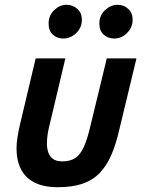

<svg xmlns="http://www.w3.org/2000/svg" viewBox="-20 -768 600 802"><path d="M221 14Q163 14 124.5 -5.5Q86 -25 67.5 -61.5Q49 -98 49 -147Q49 -170 53 -194.5Q57 -219 63 -246L129 -524H253L189 -254Q184 -236 180 -213.5Q176 -191 176 -168Q176 -149 181.5 -132Q187 -115 201 -104.5Q215 -94 240 -94Q275 -94 296 -109Q317 -124 331 -156Q345 -188 357 -239L426 -524H550L478 -225Q464 -164 444.5 -119.5Q425 -75 396 -45Q367 -15 324.5 -0.5Q282 14 221 14ZM245 -607Q218 -607 200.5 -623.5Q183 -640 183 -669Q183 -704 206.5 -726Q230 -748 258 -748Q284 -748 303 -731Q322 -714 322 -685Q322 -662 310 -644Q298 -626 280.5 -616.5Q263 -607 245 -607ZM458 -607Q431 -607 413 -623.5Q395 -640 395 -669Q395 -704 419 -726Q443 -748 471 -748Q497 -748 515.5 -731Q534 -714 534 -685Q534 -662 522 -644Q510 -626 493 -616.5Q476 -607 458 -607Z"/></svg>

Font: Ubuntu Sans Mono SemiBold
Style: Italic
Weight: 600
Italic angle: -13.5°
Monospace: yes
Designer: Dalton Maag Ltd
Foundry: Dalton Maag Ltd
Version: Version 1.006